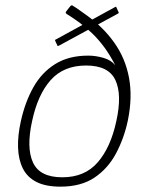

<svg xmlns="http://www.w3.org/2000/svg" viewBox="-20 -691 555 718"><path d="M458 -240Q444 -174 414 -117.5Q384 -61 333.5 -27Q283 7 206 7Q151 7 116.5 -10.5Q82 -28 65.5 -61Q49 -94 47.5 -139Q46 -184 58 -238Q74 -310 105 -365Q136 -420 186.5 -451.5Q237 -483 310 -483Q338 -483 367 -474.5Q396 -466 411 -447Q391 -486 369.5 -515Q348 -544 324 -567Q301 -589 276.5 -607Q252 -625 229 -639Q223 -643 228 -649L243 -668Q245 -670 247.5 -671Q250 -672 253 -669Q265 -662 276.5 -653.5Q288 -645 301 -636Q365 -591 407 -532Q449 -473 462.5 -400Q476 -327 458 -240ZM415 -238Q437 -337 411.5 -391.5Q386 -446 302 -446Q218 -446 169.5 -391.5Q121 -337 100 -238Q78 -138 103.5 -83Q129 -28 213 -28Q297 -28 345.5 -84Q394 -140 415 -238ZM200 -520Q197 -519 196 -519Q195 -519 195 -520L186 -539Q186 -541 186.5 -542Q187 -543 190 -544L411 -665Q414 -666 414.5 -665.5Q415 -665 415 -664L424 -644Q424 -643 424 -642.5Q424 -642 421 -640Z"/></svg>

Font: Glory ExtraLight
Style: Italic
Weight: 250
Italic angle: -12°
Version: Version 1.011